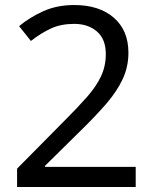

<svg xmlns="http://www.w3.org/2000/svg" viewBox="-20 -744 612 764"><path d="M520 0H48V-73L235 -262Q289 -316 326 -358Q363 -400 382 -440.5Q401 -481 401 -529Q401 -588 366 -618.5Q331 -649 275 -649Q223 -649 183.5 -631Q144 -613 103 -581L56 -640Q98 -675 152.5 -699.5Q207 -724 275 -724Q375 -724 433 -673.5Q491 -623 491 -534Q491 -478 468 -429Q445 -380 404 -332.5Q363 -285 308 -231L159 -84V-80H520Z"/></svg>

Font: Noto Sans Kharoshthi
Style: Regular
Weight: 400
Designer: Monotype Design Team
Foundry: Monotype Imaging Inc.
Version: Version 2.004; ttfautohint (v1.8.4.7-5d5b)